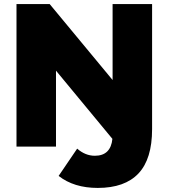

<svg xmlns="http://www.w3.org/2000/svg" viewBox="-20 -720 828 943"><path d="M61 -700H224L533 -327V-700H727V-86Q727 61 660 132Q593 203 460 203Q343 203 268 144L359 10Q399 45 446 45Q485 45 506.5 24Q528 3 532 -38L255 -373V0H61Z"/></svg>

Font: Chess Sans ExtraBold
Style: Regular
Weight: 800
Designer: Wolf Bōese
Foundry: Wolf Bōese
Version: Version 7.223